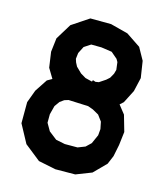

<svg xmlns="http://www.w3.org/2000/svg" viewBox="-150 -915 862 1021"><g transform="rotate(20 281.0 -404.5)"><path d="M488.8 -432.6 529.3 -389.6 562.5 -303.2 560.1 -228.5 552.7 -163.1 537.1 -114.7 477.5 -43 394.5 -2 285.6 8.3 189 -2.9 95.7 -64.5 32.7 -160.2 22.9 -275.9 42.5 -347.7 81.5 -419.9 106.9 -437.5 70.3 -487.8 50.8 -571.3 53.2 -647.9 98.6 -738.8 186.5 -809.1 300.3 -818.4 398.4 -801.8 481.9 -755.9 524.9 -692.4 546.9 -602.5 536.1 -525.4 506.3 -451.7ZM204.6 -653.8 188.5 -614.3 187.5 -581.1 195.3 -563 207.5 -543.9 240.2 -517.1 270.5 -502.4 307.6 -496.6 309.6 -497.1 311.5 -505.4 327.1 -501.5 344.7 -505.9 377 -531.7 393.1 -548.8 405.3 -575.7 409.7 -599.1 400.9 -640.1 390.6 -654.8 353.5 -681.2 294.4 -684.6 238.3 -680.2ZM420.4 -188.5 438 -239.3V-274.4L426.8 -312.5L399.9 -342.8L364.3 -358.9L335 -366.7L226.1 -361.8L204.6 -353L184.1 -335.4L166.5 -305.7L158.2 -256.8L162.1 -210L189.5 -170.9L236.3 -140.6L287.1 -134.8L356.9 -141.1L395.5 -160.2Z"/></g></svg>

Font: Gap Sans
Style: Black
Weight: 400
Designer: Alexandre Liziard and Etienne Ozeray
Foundry: Interstices.io
Version: Version 1.6.1 - December 3. 2014